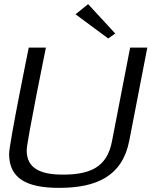

<svg xmlns="http://www.w3.org/2000/svg" viewBox="-20 -899 759 928"><path d="M24 -155C24 -37 108 9 265 9C448 9 572 -48 605 -220L692 -669H609L521 -215C497 -90 415 -55 283 -55C173 -55 109 -87 109 -172C109 -215 202 -669 202 -669H119C119 -669 24 -204 24 -155ZM345 -830 503 -713 537 -737 406 -879Z"/></svg>

Font: KpSans
Style: Italic
Weight: 400
Italic angle: -11°
Version: Version 0.66